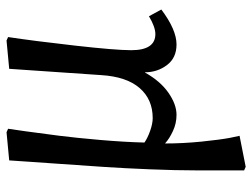

<svg xmlns="http://www.w3.org/2000/svg" viewBox="-114 -442 786 599"><g transform="rotate(-90 279.5 -143.0)"><path d="M439.9 14.2Q397.9 14.2 375.5 -15.6Q353 -45.4 353 -84H352.1Q325.2 -36.1 289.1 -11Q252.9 14.2 220.2 14.2Q193.4 14.2 169.4 2.9Q145.5 -8.3 131.8 -21H130.9Q130.9 34.2 136.7 92Q142.6 149.9 148.4 180.7L154.8 210.9L58.1 230L46.9 225.1V79.1Q46.9 11.2 50.3 -69.8Q53.7 -150.9 57.4 -207Q61 -263.2 68.1 -362.3Q75.2 -461.4 78.1 -507.8L166 -516.1L176.8 -511.2Q176.3 -509.3 168.9 -456.5Q161.6 -403.8 155 -351.6Q148.4 -299.3 141.8 -223.1Q135.3 -147 133.8 -85.9Q147.5 -76.2 170.2 -68.1Q192.9 -60.1 210 -60.1Q268.6 -60.1 304 -101.1Q339.4 -142.1 344.2 -221.2L363.8 -507.8L452.1 -516.1L462.9 -511.2Q450.7 -430.7 436.3 -303.2Q421.9 -175.8 421.9 -127Q421.9 -51.8 472.2 -51.8Q494.1 -51.8 527.8 -71.8L548.8 -33.2Q485.8 14.2 439.9 14.2Z"/></g></svg>

Font: Literata Book
Style: Italic
Weight: 400
Italic angle: -3°
Designer: Latin by Veronika Burian and Jose Scaglione. Greek by Irene Vlachou. Cyrillic by Vera Evstafieva
Foundry: TypeTogether
Version: Version 1.003;PS 001.003;hotconv 1.0.88;makeotf.lib2.5.64775